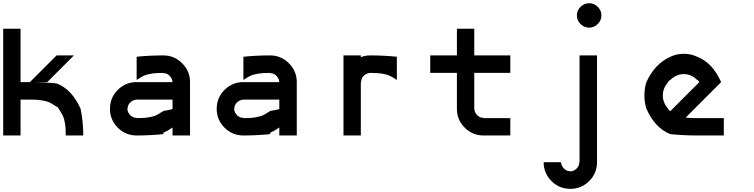

<svg xmlns="http://www.w3.org/2000/svg" viewBox="-20 -846 4707 1199"><path d="M346.7 -166.7Q343.3 -175.8 333.3 -180.8V-180Q302.5 -200 288.3 -206.7Q274.2 -213.3 244.6 -218.8Q215 -224.2 166.7 -224.2H108.3V0H0V-666.7H108.3V-333.3H166.7L333.3 -500H441.7Q309.2 -366.7 275 -333.3H166.7Q251.7 -333.3 333.3 -325Q429.2 -288.3 483.3 -166.7Q500 -85 500 0H390.8Q390.8 -48.3 385.4 -77.9Q380 -107.5 373.3 -121.7Q366.7 -135.8 346.7 -166.7Z M1057.5 -50Q1030 -30 1000 -16.7V-8.3Q918.3 0 833.3 0Q764.2 0 715.4 -48.8Q666.7 -97.5 666.7 -166.7Q666.7 -235.8 715.4 -284.6Q764.2 -333.3 833.3 -333.3H1057.5Q1055.8 -355 1040 -372.1Q1024.2 -389.2 1000 -389.2V-390.8Q951.7 -390.8 922.1 -385.4Q892.5 -380 878.3 -373.3Q864.2 -366.7 833.3 -346.7V-491.7Q915 -500 1000 -500Q1068.3 -500 1117.5 -450.8Q1166.7 -401.7 1166.7 -333.3V0H1057.5ZM1000 -152.5Q1003.3 -154.2 1029.2 -158.3Q1055 -162.5 1057.5 -166.7V-224.2H833.3Q810.8 -222.5 793.8 -206.7Q776.7 -190.8 776.7 -166.7H775Q776.7 -144.2 792.9 -127.1Q809.2 -110 833.3 -110V-108.3Q881.7 -108.3 911.3 -113.8Q940.8 -119.2 955 -125.8Q969.2 -132.5 1000 -152.5Z M1724.2 -50Q1696.7 -30 1666.7 -16.7V-8.3Q1585 0 1500 0Q1430.8 0 1382.1 -48.8Q1333.3 -97.5 1333.3 -166.7Q1333.3 -235.8 1382.1 -284.6Q1430.8 -333.3 1500 -333.3H1724.2Q1722.5 -355 1706.7 -372.1Q1690.8 -389.2 1666.7 -389.2V-390.8Q1618.3 -390.8 1588.8 -385.4Q1559.2 -380 1545 -373.3Q1530.8 -366.7 1500 -346.7V-491.7Q1581.7 -500 1666.7 -500Q1735 -500 1784.2 -450.8Q1833.3 -401.7 1833.3 -333.3V0H1724.2ZM1666.7 -152.5Q1670 -154.2 1695.8 -158.3Q1721.7 -162.5 1724.2 -166.7V-224.2H1500Q1477.5 -222.5 1460.4 -206.7Q1443.3 -190.8 1443.3 -166.7H1441.7Q1443.3 -144.2 1459.6 -127.1Q1475.8 -110 1500 -110V-108.3Q1548.3 -108.3 1577.9 -113.8Q1607.5 -119.2 1621.7 -125.8Q1635.8 -132.5 1666.7 -152.5Z M2291.7 -500Q2376.7 -500 2458.3 -491.7V-346.7Q2427.5 -366.7 2413.3 -373.3Q2399.2 -380 2369.6 -385.4Q2340 -390.8 2291.7 -390.8Q2269.2 -389.2 2252.1 -373.3Q2235 -357.5 2235 -333.3H2233.3V0H2125V-500H2233.3V-489.2Q2261.7 -500 2291.7 -500Z M3000 0Q2930.8 0 2882.1 -48.8Q2833.3 -97.5 2833.3 -166.7V-390.8H2666.7V-500H2833.3V-666.7H2941.7V-500H3166.7V-390.8H2941.7V-166.7Q2943.3 -144.2 2959.6 -127.1Q2975.8 -110 3000 -110V-108.3H3166.7V0Z M3483.3 166.7Q3485 189.2 3501.2 206.2Q3517.5 223.3 3541.7 223.3V225Q3563.3 223.3 3580.4 207.1Q3597.5 190.8 3597.5 166.7H3599.2V-500H3708.3V166.7Q3708.3 235.8 3659.6 284.6Q3610.8 333.3 3541.7 333.3Q3472.5 333.3 3423.8 284.6Q3375 235.8 3375 166.7ZM3582.5 -750Q3582.5 -780.8 3605.4 -803.3Q3628.3 -825.8 3659.2 -825.8Q3690 -825.8 3712.9 -803.3Q3735.8 -780.8 3735.8 -750Q3735.8 -719.2 3712.9 -696.2Q3690 -673.3 3659.2 -673.3Q3628.3 -673.3 3605.4 -695.8Q3582.5 -718.3 3582.5 -750Z M4333.3 0Q4248.3 0 4166.7 -8.3Q4070.8 -45 4016.7 -166.7Q4004.2 -204.2 4004.2 -250Q4004.2 -295.8 4016.7 -333.3Q4068.3 -447.5 4166.7 -491.7Q4204.2 -510 4250 -510Q4295.8 -510 4333.3 -491.7Q4429.2 -455 4483.3 -333.3L4261.7 -111.7Q4288.3 -108.3 4333.3 -108.3H4500V0ZM4166.7 -152.5Q4198.3 -185 4258.3 -244.6Q4318.3 -304.2 4333.3 -319.2L4346.7 -333.3Q4343.3 -342.5 4333.3 -347.5Q4295.8 -383.3 4250 -383.3Q4204.2 -383.3 4166.7 -347.5Q4155 -341.7 4152.5 -333.3Q4119.2 -295.8 4119.2 -250Q4119.2 -204.2 4152.5 -166.7Q4155.8 -157.5 4166.7 -151.7Z"/></svg>

Font: 0xA000-Mono
Style: Mono-Bold
Weight: 700
Version: Version 0.1